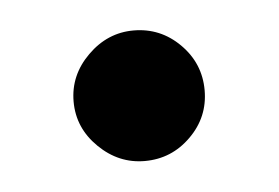

<svg xmlns="http://www.w3.org/2000/svg" viewBox="-27 -159 292 201"><g transform="rotate(-5 119.0 -58.5)"><path d="M118.7 9.8Q91.3 9.8 70.6 -10.5Q49.8 -30.8 49.8 -58.6Q49.8 -86.4 70.6 -106.9Q91.3 -127.4 118.7 -127.4Q147 -127.4 167.2 -107.2Q187.5 -86.9 187.5 -58.6Q187.5 -30.3 167.2 -10.3Q147 9.8 118.7 9.8Z"/></g></svg>

Font: Now
Style: Regular
Weight: 400
Designer: Alfredo Marco Pradil
Foundry: Alfredo Marco Pradil
Version: Version 1.002;PS 001.002;hotconv 1.0.88;makeotf.lib2.5.64775